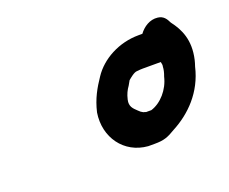

<svg xmlns="http://www.w3.org/2000/svg" viewBox="-62 -780 572 480"><g transform="rotate(-20 223.5 -540.0)"><path d="M362.9 -567C362.8 -563.7 362.3 -560 361.4 -556C360.3 -551.3 359 -547 357.4 -543C349.9 -510.7 325.9 -483.4 298.7 -475H284.7C283.5 -475.7 281.3 -476.3 278.1 -477C273.9 -479 269.9 -482 266.2 -486C256.8 -494.9 248 -502.6 252.1 -520C255.2 -533.5 259.9 -543 266.4 -552L273.2 -564C278.9 -568.7 290.5 -579 298.7 -579C304.8 -579.7 309.9 -580 313.9 -580H361.9C362.8 -574.5 364.2 -572.8 362.9 -567ZM342.8 -662H332.8C279.7 -662 231.8 -635.5 207.1 -598C191 -574.2 177 -550.2 169.1 -516C159 -452.5 198 -397.9 260.7 -393H277.7C302.9 -393 313.5 -397.2 334.7 -410C380.7 -434.3 424 -476.4 438.7 -540C440.6 -545.3 442.1 -550.7 443.4 -556C454.9 -605.9 438.9 -638.5 419.3 -664C413.7 -675.5 407.7 -685.2 392.6 -687C372.1 -689.5 354 -677.2 342.8 -662Z"/></g></svg>

Font: HoneyBee
Style: BdIt
Weight: 700
Foundry: Cannot Into Space Fonts
Version: Version 0.89